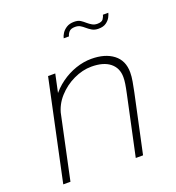

<svg xmlns="http://www.w3.org/2000/svg" viewBox="-134 -847 872 953"><g transform="rotate(-20 302.0 -370.0)"><path d="M420.5 0 487.5 -313Q494.5 -345.5 497.2 -363.8Q500 -382 500 -398.5Q500 -446.5 465.8 -474Q431.5 -501.5 368 -501.5Q321 -501.5 273.5 -479Q226 -456.5 191 -417.5Q156 -378.5 145 -328.5L120 -338.5Q130 -383.5 156.5 -420Q183 -456.5 219.8 -483Q256.5 -509.5 298.2 -523.8Q340 -538 380.5 -538Q453 -538 496.5 -504.8Q540 -471.5 540 -409Q540 -387.5 535.5 -362Q531 -336.5 525.5 -310L459 0ZM37.5 0 150.5 -531H188.5L75.5 0ZM539 -724Q537 -714.5 529.8 -701Q522.5 -687.5 507.5 -676.8Q492.5 -666 467 -666Q446.5 -666 432.5 -674.5Q418.5 -683 407 -693Q397.5 -701.5 386.5 -708Q375.5 -714.5 359.5 -714.5Q336.5 -714.5 327 -703Q317.5 -691.5 315.5 -680.5H287.5Q289.5 -691.5 298.2 -705.5Q307 -719.5 323.2 -729.8Q339.5 -740 363.5 -740Q384.5 -740 397 -731.8Q409.5 -723.5 420 -714Q431 -704.5 442.8 -697.8Q454.5 -691 469.5 -691Q493.5 -691 501 -702.8Q508.5 -714.5 510.5 -724Z"/></g></svg>

Font: Epilogue ExtraLight
Style: Italic
Weight: 250
Italic angle: -12°
Designer: Tyler Finck
Foundry: Etcetera Type Co
Version: Version 2.112